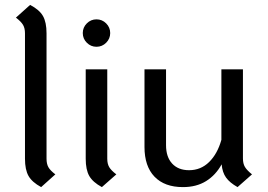

<svg xmlns="http://www.w3.org/2000/svg" viewBox="-20 -753 1094 784"><path d="M82 -105V-617Q82 -638 74 -651.5Q66 -665 45 -681L103 -733Q141 -713 155.5 -687.5Q170 -662 170 -617V-105Q170 -84 177.5 -70.5Q185 -57 206 -41L148 11Q111 -9 96.5 -34.5Q82 -60 82 -105Z M318 -618Q318 -641 334.5 -657.5Q351 -674 374 -674Q397 -674 413.5 -657.5Q430 -641 430 -618Q430 -595 413.5 -578.5Q397 -562 374 -562Q351 -562 334.5 -578.5Q318 -595 318 -618ZM330 -105V-470H418V-105Q418 -84 426 -70.5Q434 -57 455 -41L396 11Q359 -9 344.5 -34.5Q330 -60 330 -105Z M1009 -41 950 11Q918 -7 903 -28Q888 -49 885 -82Q861 -38 821.5 -13.5Q782 11 727 11Q652 11 611 -31.5Q570 -74 570 -153V-470H658V-160Q658 -112 683 -85Q708 -58 752 -58Q800 -58 834 -91.5Q868 -125 884 -182V-470H972V-106Q972 -85 980 -71.5Q988 -58 1009 -41Z"/></svg>

Font: KoHo Medium
Style: Regular
Weight: 500
Version: Version 1.000; ttfautohint (v1.6)